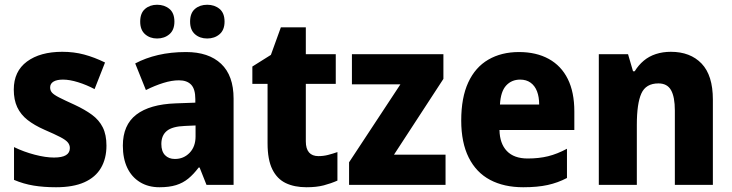

<svg xmlns="http://www.w3.org/2000/svg" viewBox="-20 -778 3082 808"><path d="M428 -165Q428 -111 405 -71.5Q382 -32 335 -11Q288 10 216 10Q164 10 121.5 3Q79 -4 39 -21V-159Q80 -139 126 -127Q172 -115 207 -115Q241 -115 257.5 -125Q274 -135 274 -155Q274 -168 265.5 -178.5Q257 -189 234 -201Q211 -213 167 -232Q124 -251 95.5 -273.5Q67 -296 52.5 -327Q38 -358 38 -401Q38 -478 93.5 -519Q149 -560 242 -560Q291 -560 334 -548.5Q377 -537 422 -515L378 -403Q344 -421 308.5 -432Q273 -443 245 -443Q219 -443 205 -434.5Q191 -426 191 -410Q191 -397 199 -388Q207 -379 229.5 -367.5Q252 -356 294 -337Q337 -317 367 -295Q397 -273 412.5 -242Q428 -211 428 -165Z M763 -559Q858 -559 910.5 -509.5Q963 -460 963 -363V0H849L820 -73H816Q795 -45 772.5 -26.5Q750 -8 721 1Q692 10 651 10Q604 10 569 -11.5Q534 -33 515.5 -72Q497 -111 497 -165Q497 -252 553.5 -295.5Q610 -339 719 -343L802 -346V-361Q802 -403 784.5 -421.5Q767 -440 733 -440Q703 -440 667.5 -429Q632 -418 594 -399L549 -511Q592 -534 645.5 -546.5Q699 -559 763 -559ZM758 -248Q705 -246 682 -227Q659 -208 659 -172Q659 -141 674.5 -125Q690 -109 716 -109Q753 -109 778 -135Q803 -161 803 -204V-250ZM570 -687Q570 -723 590.5 -740.5Q611 -758 641 -758Q672 -758 693 -740.5Q714 -723 714 -687Q714 -652 693 -634Q672 -616 641 -616Q611 -616 590.5 -634Q570 -652 570 -687ZM780 -687Q780 -723 800.5 -740.5Q821 -758 852 -758Q883 -758 904 -740.5Q925 -723 925 -687Q925 -652 904 -634Q883 -616 852 -616Q821 -616 800.5 -634Q780 -652 780 -687Z M1320 -121Q1341 -121 1360.5 -126Q1380 -131 1400 -138V-18Q1373 -6 1342.5 2Q1312 10 1270 10Q1219 10 1182.5 -7.5Q1146 -25 1126 -65.5Q1106 -106 1106 -175V-425H1042V-498L1120 -547L1162 -663H1267V-550H1393V-425H1267V-183Q1267 -152 1280.5 -136.5Q1294 -121 1320 -121Z M1855 0H1449V-95L1665 -423H1461V-550H1846V-446L1638 -127H1855Z M2164 -559Q2237 -559 2289.5 -530Q2342 -501 2369.5 -445.5Q2397 -390 2397 -309V-231H2082Q2083 -174 2113 -142.5Q2143 -111 2201 -111Q2248 -111 2286.5 -120.5Q2325 -130 2366 -152V-29Q2328 -9 2285 0.5Q2242 10 2182 10Q2101 10 2042.5 -21Q1984 -52 1952.5 -115Q1921 -178 1921 -271Q1921 -367 1950.5 -431Q1980 -495 2035 -527Q2090 -559 2164 -559ZM2169 -443Q2133 -443 2110 -418Q2087 -393 2084 -338H2249Q2249 -370 2240 -393.5Q2231 -417 2213 -430Q2195 -443 2169 -443Z M2803 -560Q2885 -560 2932.5 -510.5Q2980 -461 2980 -359V0H2820V-313Q2820 -370 2804 -398.5Q2788 -427 2751 -427Q2698 -427 2679 -384.5Q2660 -342 2660 -253V0H2500V-550H2623L2644 -478H2651Q2667 -504 2689 -522.5Q2711 -541 2740 -550.5Q2769 -560 2803 -560Z"/></svg>

Font: Noto Sans Khmer SemiCondensed ExtraBold
Style: Regular
Weight: 800
Width: 4
Designer: Danh Hong and the Monotype Design Team
Foundry: Monotype Imaging Inc.
Version: Version 2.004